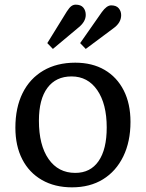

<svg xmlns="http://www.w3.org/2000/svg" viewBox="-20 -790 626 824"><path d="M289 14Q215 14 160 -17.5Q105 -49 75.5 -106.5Q46 -164 46 -242Q46 -328 77 -390.5Q108 -453 166 -487Q224 -521 303 -521Q376 -521 429 -490Q482 -459 511 -402Q540 -345 540 -267Q540 -182 509 -118.5Q478 -55 422 -20.5Q366 14 289 14ZM303 -48Q368 -48 403 -98.5Q438 -149 438 -243Q438 -344 397.5 -403Q357 -462 287 -462Q220 -462 183.5 -413Q147 -364 147 -272Q147 -167 188.5 -107.5Q230 -48 303 -48ZM207 -580 183 -605 267 -741Q278 -758 286.5 -764Q295 -770 305 -770Q327 -770 337.5 -757.5Q348 -745 348 -726Q348 -697 317 -672ZM348 -580 324 -605 417 -738Q438 -767 457 -767Q479 -767 489.5 -754.5Q500 -742 500 -725Q500 -692 466 -668Z"/></svg>

Font: Text Regular
Style: Regular
Weight: 400
Designer: Latin by Veronika Burian and Jose Scaglione. Greek by Irene Vlachou. Cyrillic by Vera Evstafieva.
Foundry: TypeTogether
Version: Version 3.002